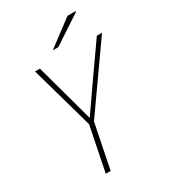

<svg xmlns="http://www.w3.org/2000/svg" viewBox="-201 -926 901 1022"><g transform="rotate(-30 249.0 -415.0)"><path d="M140 0 195 -273 86 -660H116L175 -445Q185 -409 194.5 -374Q204 -339 214 -302H216Q241 -337 265.5 -373.5Q290 -410 315 -445L466 -660H498L225 -273L170 0ZM224 -710 384 -830H432L434 -826L258 -710Z"/></g></svg>

Font: Source Sans 3
Style: Italic
Weight: 200
Italic angle: -11°
Designer: Paul D. Hunt
Foundry: Adobe
Version: Version 3.046;hotconv 1.0.118;makeotfexe 2.5.65603